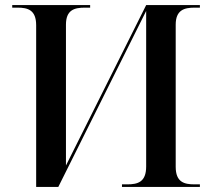

<svg xmlns="http://www.w3.org/2000/svg" viewBox="-20 -734 840 754"><path d="M122 -635V0H209L554 -691V-80C554 -19 521 -10 480 -10H459V0H765V-10H744C704 -10 670 -18 670 -79V-637C670 -695 704 -704 744 -704H765V-714H554L239 -84V-637C239 -695 272 -704 313 -704H334V-714H28V-704H49C89 -704 122 -695 122 -635Z"/></svg>

Font: Noto Serif Display Medium
Style: Regular
Weight: 500
Designer: Monotype Design Team
Foundry: Monotype Imaging Inc.
Version: Version 2.009